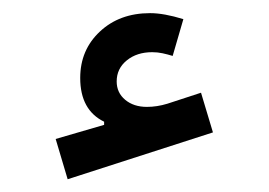

<svg xmlns="http://www.w3.org/2000/svg" viewBox="-20 -746 417 298"><path d="M264.6 -716.3 248 -659.2Q240.2 -661.6 232.4 -663.3Q224.6 -665 216.3 -665Q192.4 -665 176.8 -652.3Q161.1 -639.6 161.1 -619.6Q161.1 -602.1 174.3 -591.1Q187.5 -580.1 208 -580.1Q223.6 -580.1 239.7 -585L292 -602.1L310.5 -540.5L85 -467.8L66.4 -530.3L141.6 -552.2V-557.1Q104.5 -575.2 104.5 -625Q104.5 -668.5 135 -697Q165.5 -725.6 212.9 -725.6Q234.4 -725.6 264.6 -716.3Z"/></svg>

Font: Estedad-FD Bold
Style: Regular
Weight: 700
Designer: Amin Abedi
Version: Version 7.3